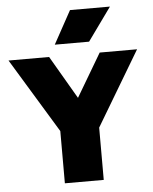

<svg xmlns="http://www.w3.org/2000/svg" viewBox="-84 -851 715 898"><g transform="rotate(-5 274.0 -402.5)"><path d="M184 0V-314L221.5 -183.5L-28.5 -595H162L304 -351.5H255.5L399.5 -595H575L329.5 -183.5L366.5 -311.5V0ZM193.5 -650 278.5 -805H466L354.5 -650Z"/></g></svg>

Font: Encode Sans SC SemiCondensed ExtraBold
Style: Regular
Weight: 800
Width: 4
Designer: Multiple Designers
Foundry: Impallari Type
Version: Version 3.002